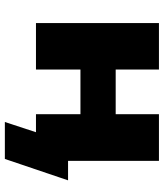

<svg xmlns="http://www.w3.org/2000/svg" viewBox="38 -584 674 790"><g transform="rotate(90 375.0 -189.0)"><path d="M482 128 524 0H459V-132H722L634 128ZM75 0V-506H266V-328H450V-506H642V0H450V-183H266V0Z"/></g></svg>

Font: Nunito Sans 7pt Black
Style: Regular
Weight: 900
Designer: Vernon Adams
Foundry: Vernon Adams
Version: Version 3.101;gftools[0.9.27]